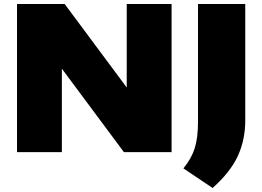

<svg xmlns="http://www.w3.org/2000/svg" viewBox="-20 -760 1310 959"><path d="M613 -740H837V0H599L289 -417V0H65V-740H303L613 -323ZM896 81Q936.5 32 952.8 -20.2Q969 -72.5 969 -151V-740H1205V-159Q1205 -61.5 1167.8 19.2Q1130.5 100 1042 179Z"/></svg>

Font: Encode Sans Expanded Black
Style: Regular
Weight: 900
Width: 7
Designer: Multiple Designers
Foundry: Impallari Type
Version: Version 2.000